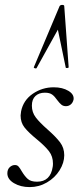

<svg xmlns="http://www.w3.org/2000/svg" viewBox="-20 -752 342 783"><path d="M10 -45Q10 -61 19.5 -70Q29 -79 41 -79Q50 -79 55.5 -73Q61 -67 69 -53Q81 -33 93.5 -22Q106 -11 131 -11Q186 -11 195 -72Q196 -77 196 -85Q196 -114 180 -135Q164 -156 130 -184Q97 -211 80.5 -231.5Q64 -252 64 -281Q64 -286 66 -298Q75 -343 113.5 -369.5Q152 -396 199 -396Q235 -396 259 -381.5Q283 -367 280 -346Q277 -333 268.5 -326Q260 -319 249 -319Q238 -319 230.5 -325Q223 -331 214 -343Q203 -359 192.5 -366.5Q182 -374 163 -374Q139 -374 124.5 -360.5Q110 -347 110 -321Q110 -294 126 -273Q142 -252 174 -224Q208 -194 225 -171.5Q242 -149 242 -119Q242 -88 223 -57.5Q204 -27 171.5 -8Q139 11 101 11Q64 11 37 -5Q10 -21 10 -45ZM248 -477 216 -631 129 -474Q128 -473 126 -473Q123 -473 120 -474.5Q117 -476 118 -478L223 -727Q226 -732 234 -732Q242 -732 242 -727L260 -478Q260 -475 254 -474.5Q248 -474 248 -477Z"/></svg>

Font: Cormorant Garamond
Style: Italic
Weight: 400
Italic angle: -10°
Designer: Christian Thalmann (Catharsis Fonts)
Foundry: Catharsis Fonts
Version: Version 4.000